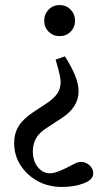

<svg xmlns="http://www.w3.org/2000/svg" viewBox="-20 -550 419 760"><path d="M237 -327Q264 -284 277.5 -250.5Q291 -217 291 -189Q291 -126 225 -83L164 -43Q134 -24 122 -1Q110 22 110 48Q110 88 130 112Q150 136 178 136Q187 136 199.5 132.5Q212 129 238 117L277 97Q304 84 326.5 98.5Q349 113 349 137Q349 161 312 175.5Q275 190 225 190Q172 190 129.5 167Q87 144 61.5 104.5Q36 65 36 16Q36 -22 54 -51Q72 -80 113 -107L169 -144Q196 -163 208 -181.5Q220 -200 220 -226Q220 -249 200 -314ZM216 -530Q242 -530 259.5 -512Q277 -494 277 -468Q277 -442 259.5 -424.5Q242 -407 216 -407Q190 -407 172.5 -424.5Q155 -442 155 -468Q155 -494 172.5 -512Q190 -530 216 -530Z"/></svg>

Font: Hedvig Letters Serif 14pt
Style: Regular
Weight: 400
Designer: Alexander Örn & Tor Weibull
Foundry: Kanon Foundry
Version: Version 1.000; ttfautohint (v1.8.4.7-5d5b)